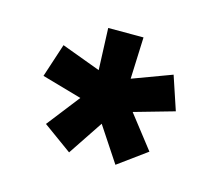

<svg xmlns="http://www.w3.org/2000/svg" viewBox="-56 -799 501 436"><g transform="rotate(15 194.5 -581.0)"><path d="M313 -481.9 246.1 -433.1 191.9 -515.1 137.2 -433.1 69.8 -481.9 129.9 -559.1 36.1 -585.9 62 -665 153.8 -630.9 149.9 -729H232.9L229 -630.9L320.8 -665L347.2 -585.9L252.9 -559.1Z"/></g></svg>

Font: Miedinger*
Style: Bold
Weight: 700
Version: Version 001.000